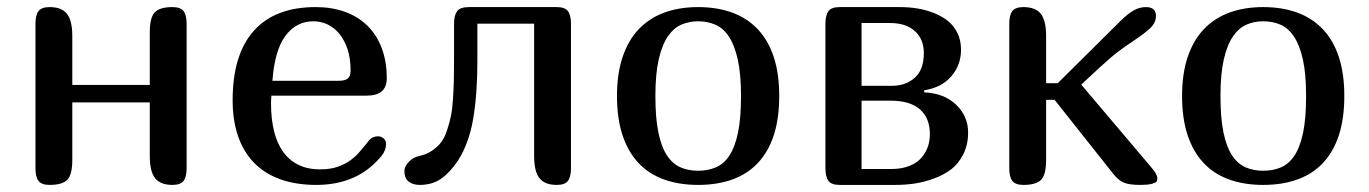

<svg xmlns="http://www.w3.org/2000/svg" viewBox="-20 -522 3865 542"><path d="M506.8 -455.1V-46.9Q506.8 -22.9 498.3 -11.5Q489.7 0 466.8 0Q433.1 0 418 -18.8Q402.8 -37.6 402.8 -82V-232.9H184.1V-70.8Q184.1 -28.3 169.7 -14.2Q155.3 0 120.1 0Q97.2 0 88.6 -11.5Q80.1 -22.9 80.1 -46.9V-455.1Q80.1 -479 88.6 -490.5Q97.2 -502 120.1 -502Q153.8 -502 168.9 -483.2Q184.1 -464.4 184.1 -419.9V-282.2H402.8V-430.2Q402.8 -473.1 417.2 -487.5Q431.6 -502 466.8 -502Q489.7 -502 498.3 -490.5Q506.8 -479 506.8 -455.1Z M1022 -126Q1026.4 -131.3 1033 -134.3Q1039.6 -137.2 1046.9 -137.2Q1055.7 -137.2 1062.7 -131.3Q1069.8 -125.5 1069.8 -116.2Q1069.8 -97.7 1057.1 -82Q990.2 0 873 0Q814.5 0 770 -16.4Q725.6 -32.7 696 -63.7Q666.5 -94.7 651.6 -138.9Q636.7 -183.1 636.7 -238.8Q636.7 -368.2 696.5 -435.1Q756.3 -502 871.1 -502Q916.5 -502 953.4 -488.8Q990.2 -475.6 1016.6 -450Q1043 -424.3 1057.4 -386.7Q1071.8 -349.1 1071.8 -300.8Q1071.8 -252 1015.1 -252H746.1Q745.6 -248 745.4 -242.4Q745.1 -236.8 745.1 -230Q745.1 -187 753.4 -152.6Q761.7 -118.2 778.8 -94Q795.9 -69.8 822 -56.9Q848.1 -43.9 883.8 -43.9Q913.1 -43.9 934.1 -51.5Q955.1 -59.1 970 -70.1Q984.9 -81.1 995.1 -93.3Q1005.4 -105.5 1012.7 -114.3ZM864.7 -461.9Q816.4 -461.9 785.9 -421.1Q755.4 -380.4 749 -293.9H936Q953.6 -293.9 961.7 -300.3Q969.7 -306.6 969.7 -323.2Q969.7 -356.9 961.2 -382.8Q952.6 -408.7 938.2 -426.3Q923.8 -443.8 904.8 -452.9Q885.7 -461.9 864.7 -461.9Z M1591.8 -455.1V-46.9Q1591.8 -22.9 1583.3 -11.5Q1574.7 0 1551.8 0Q1518.1 0 1502.9 -18.8Q1487.8 -37.6 1487.8 -82V-455.1H1327.6V-350.1Q1327.6 -255.9 1315.7 -186.3Q1303.7 -116.7 1272.9 -68.8Q1250.5 -35.2 1225.3 -17.6Q1200.2 0 1165 0Q1145.5 0 1133.5 -9.5Q1121.6 -19 1121.6 -39.1Q1121.6 -52.2 1134.3 -65.4Q1147 -78.6 1165 -82Q1184.6 -86.4 1199.7 -96.7Q1214.8 -106.9 1224.9 -119.9Q1234.9 -132.8 1241.9 -154.1Q1249 -175.3 1252.9 -194.3Q1256.8 -213.4 1258.8 -243.4Q1260.7 -273.4 1261.2 -296.4Q1261.7 -319.3 1261.7 -356V-455.1Q1261.7 -478.5 1270.3 -490.2Q1278.8 -502 1303.7 -502H1551.8Q1574.7 -502 1583.3 -490.5Q1591.8 -479 1591.8 -455.1Z M1950.7 0Q1896.5 0 1853.8 -15.6Q1811 -31.2 1781.7 -62.7Q1752.4 -94.2 1737.1 -141.1Q1721.7 -188 1721.7 -251Q1721.7 -314.5 1737.8 -361.8Q1753.9 -409.2 1783.7 -440.2Q1813.5 -471.2 1855.7 -486.6Q1897.9 -502 1950.7 -502Q2003.9 -502 2046.4 -486.6Q2088.9 -471.2 2118.7 -439.9Q2148.4 -408.7 2164.1 -361.6Q2179.7 -314.5 2179.7 -251Q2179.7 -188 2164.6 -141.1Q2149.4 -94.2 2120.1 -62.7Q2090.8 -31.2 2048.1 -15.6Q2005.4 0 1950.7 0ZM1950.7 -40Q1977.5 -40 1999.8 -49.1Q2022 -58.1 2038.1 -81.5Q2054.2 -105 2063 -146Q2071.8 -187 2071.8 -251Q2071.8 -313 2062.7 -353.8Q2053.7 -394.5 2037.6 -418.7Q2021.5 -442.9 1999.3 -452.4Q1977.1 -461.9 1950.7 -461.9Q1925.3 -461.9 1903.3 -452.4Q1881.3 -442.9 1865 -418.7Q1848.6 -394.5 1839.4 -353.8Q1830.1 -313 1830.1 -251Q1830.1 -189.5 1838.4 -148.7Q1846.7 -107.9 1862.5 -83.7Q1878.4 -59.6 1900.6 -49.8Q1922.9 -40 1950.7 -40Z M2310.1 -455.1Q2310.1 -479 2318.6 -490.5Q2327.1 -502 2350.1 -502H2520Q2546.4 -502 2570.3 -498Q2594.2 -494.1 2616.9 -485.1Q2639.6 -476.1 2656.2 -462.6Q2672.9 -449.2 2682.9 -428.5Q2692.9 -407.7 2692.9 -381.8Q2692.9 -338.4 2665.5 -306.6Q2638.2 -274.9 2588.9 -267.1V-261.2Q2645.5 -258.8 2679.2 -226.3Q2712.9 -193.8 2712.9 -147.9Q2712.9 -113.8 2699.5 -86.9Q2686 -60.1 2665.3 -44.2Q2644.5 -28.3 2616.5 -18.1Q2588.4 -7.8 2562 -3.9Q2535.6 0 2507.8 0H2350.1Q2327.1 0 2318.6 -11.5Q2310.1 -22.9 2310.1 -46.9ZM2412.1 -237.8V-44.9H2496.1Q2525.4 -44.9 2547.4 -53.7Q2569.3 -62.5 2581.5 -77.1Q2593.8 -91.8 2599.4 -108.2Q2605 -124.5 2605 -143.1Q2605 -188.5 2577.1 -213.1Q2549.3 -237.8 2494.1 -237.8ZM2412.1 -279.8H2498Q2536.6 -279.8 2562.3 -302.5Q2587.9 -325.2 2587.9 -372.1Q2587.9 -411.6 2562.5 -434.3Q2537.1 -457 2493.2 -457H2412.1Z M2933.1 -419.9V-287.1H2965.8L3141.1 -460.9Q3163.6 -483.4 3180.4 -492.7Q3197.3 -502 3214.8 -502Q3243.2 -502 3243.2 -477.1Q3243.2 -458.5 3228 -443.6Q3212.9 -428.7 3176.3 -404.3Q3139.6 -379.9 3116.2 -359.9Q3093.8 -340.8 3032.2 -283.2L3229 -50.8Q3247.1 -30.3 3247.1 -19Q3247.1 -12.7 3244.6 -9.3Q3242.2 -5.9 3231 -2.9Q3219.7 0 3199.2 0Q3166 0 3151.1 -7.1Q3136.2 -14.2 3123 -30.8L2957 -240.2H2933.1V-70.8Q2933.1 -28.3 2918.7 -14.2Q2904.3 0 2869.1 0Q2846.2 0 2837.6 -11.5Q2829.1 -22.9 2829.1 -46.9V-455.1Q2829.1 -479 2837.6 -490.5Q2846.2 -502 2869.1 -502Q2902.8 -502 2918 -483.2Q2933.1 -464.4 2933.1 -419.9Z M3545.9 0Q3491.7 0 3449 -15.6Q3406.2 -31.2 3377 -62.7Q3347.7 -94.2 3332.3 -141.1Q3316.9 -188 3316.9 -251Q3316.9 -314.5 3333 -361.8Q3349.1 -409.2 3378.9 -440.2Q3408.7 -471.2 3450.9 -486.6Q3493.2 -502 3545.9 -502Q3599.1 -502 3641.6 -486.6Q3684.1 -471.2 3713.9 -439.9Q3743.7 -408.7 3759.3 -361.6Q3774.9 -314.5 3774.9 -251Q3774.9 -188 3759.8 -141.1Q3744.6 -94.2 3715.3 -62.7Q3686 -31.2 3643.3 -15.6Q3600.6 0 3545.9 0ZM3545.9 -40Q3572.8 -40 3595 -49.1Q3617.2 -58.1 3633.3 -81.5Q3649.4 -105 3658.2 -146Q3667 -187 3667 -251Q3667 -313 3658 -353.8Q3648.9 -394.5 3632.8 -418.7Q3616.7 -442.9 3594.5 -452.4Q3572.3 -461.9 3545.9 -461.9Q3520.5 -461.9 3498.5 -452.4Q3476.6 -442.9 3460.2 -418.7Q3443.8 -394.5 3434.6 -353.8Q3425.3 -313 3425.3 -251Q3425.3 -189.5 3433.6 -148.7Q3441.9 -107.9 3457.8 -83.7Q3473.6 -59.6 3495.8 -49.8Q3518.1 -40 3545.9 -40Z"/></svg>

Font: Marmelad
Style: Regular
Weight: 400
Designer: Manvel Shmavonyan
Foundry: Cyreal (www.cyreal.org)
Version: Version 1.000